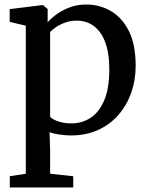

<svg xmlns="http://www.w3.org/2000/svg" viewBox="-20 -590 656 852"><path d="M23.5 242V192L94.5 181V-476L23 -493V-549.5L168.5 -567.5H170.5L191.5 -550V-491.5Q207.5 -509.5 232.5 -527.5Q257.5 -545.5 290.5 -557.8Q323.5 -570 363.5 -570Q420.5 -570 470.2 -542Q520 -514 551 -454Q582 -394 582 -297.5Q582 -234 562.2 -178.2Q542.5 -122.5 505.2 -79.8Q468 -37 414.8 -13Q361.5 11 294 11Q270.5 11 243.8 7Q217 3 200 -3L202.5 80.5V181L305 192V242ZM297.5 -42.5Q344 -42.5 382 -67.2Q420 -92 442.5 -144.8Q465 -197.5 465 -282.5Q465 -339.5 454 -380.5Q443 -421.5 423 -447.8Q403 -474 377 -486.2Q351 -498.5 321.5 -498.5Q294.5 -498.5 271.2 -490.5Q248 -482.5 230.2 -470.8Q212.5 -459 202.5 -448V-72Q210 -61.5 236.5 -52Q263 -42.5 297.5 -42.5Z"/></svg>

Font: Merriweather Light 18pt Medium
Style: Regular
Weight: 500
Version: Version 2.100